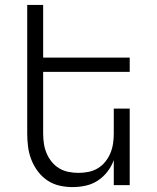

<svg xmlns="http://www.w3.org/2000/svg" viewBox="-20 -755 640 783"><path d="M276 8Q249 8 222.5 2Q196 -4 173.5 -19Q151 -34 134.5 -56Q118 -78 108 -103.5Q98 -129 94.5 -156Q91 -183 91 -210V-735H156V-520H509V-462H156V-210Q156 -190 159 -169.5Q162 -149 170 -130Q178 -111 191 -95Q204 -79 221.5 -68.5Q239 -58 259.5 -54Q280 -50 300 -50Q320 -50 340.5 -54Q361 -58 378.5 -68.5Q396 -79 409 -95Q422 -111 430 -130Q438 -149 441 -169.5Q444 -190 444 -210V-312H509V0H444V-102Q435 -77 418.5 -55.5Q402 -34 379.5 -19Q357 -4 330 2Q303 8 276 8Z"/></svg>

Font: Iosevka Light Extended
Style: Regular
Weight: 300
Width: 7
Monospace: yes
Designer: Belleve Invis
Foundry: Belleve Invis
Version: Version 32.5.0; ttfautohint (v1.8.4)